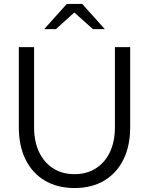

<svg xmlns="http://www.w3.org/2000/svg" viewBox="-20 -938 752 969"><path d="M356 11Q270 11 206.5 -26.5Q143 -64 109 -133Q75 -202 75 -296V-700H152V-296Q152 -224 177 -171Q202 -118 248 -88.5Q294 -59 356 -59Q418 -59 464 -88.5Q510 -118 535 -171Q560 -224 560 -296V-700H637V-296Q637 -202 603 -133Q569 -64 506 -26.5Q443 11 356 11ZM449 -791 355 -875 262 -791H203L317 -918H395L509 -791Z"/></svg>

Font: Red Hat Text VF
Style: Regular
Weight: 300
Designer: Pentagram, MCKL
Foundry: Pentagram, MCKL
Version: Version 1.023